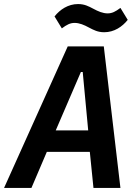

<svg xmlns="http://www.w3.org/2000/svg" viewBox="-49 -927 669 947"><path d="M545 0 463 -698H285L-29 0H106L182 -178H394L412 0ZM386 -284H226L350 -572H359ZM465 -768C514 -768 554 -795 581 -829L545 -888C521 -870 504 -861 482 -861C458 -861 435 -871 411 -884C388 -896 368 -907 336 -907C287 -907 247 -880 220 -846L256 -787C280 -805 297 -814 319 -814C343 -814 366 -804 390 -791C413 -779 433 -768 465 -768Z"/></svg>

Font: IBM Plex Mono SmBld
Style: Italic
Weight: 600
Italic angle: -9.5°
Monospace: yes
Designer: Mike Abbink, Paul van der Laan, Pieter van Rosmalen
Foundry: Bold Monday
Version: Version 2.004